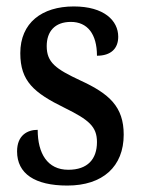

<svg xmlns="http://www.w3.org/2000/svg" viewBox="-20 -566 437 596"><path d="M189 10C299 10 364 -49 364 -148C364 -235 319 -275 230 -316C153 -352 125 -372 125 -423C125 -468 150 -498 200 -498C251 -498 281 -461 281 -393C324 -393 347 -415 347 -452C347 -502 303 -546 209 -546C110 -546 43 -495 43 -401C43 -314 85 -278 181 -231C256 -194 281 -173 281 -125C281 -72 252 -39 192 -39C127 -39 97 -90 97 -163C65 -163 33 -146 33 -96C33 -27 88 10 189 10Z"/></svg>

Font: Noto Serif Georgian Condensed Medium
Style: Regular
Weight: 500
Width: 3
Designer: Monotype Design Team, Akaki Razmadze
Foundry: Google LLC
Version: Version 2.003